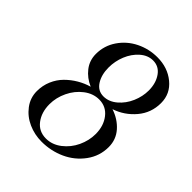

<svg xmlns="http://www.w3.org/2000/svg" viewBox="-197 -836 970 970"><g transform="rotate(45 288.0 -351.0)"><path d="M59.1 -157.2Q59.1 -197.3 74.2 -232.7Q89.4 -268.1 115 -293.7Q140.6 -319.3 171.4 -337.4Q202.1 -355.5 235.8 -365.2Q191.9 -384.3 164.6 -419.4Q137.2 -454.6 137.2 -501Q137.2 -560.1 170.2 -608.4Q203.1 -656.7 256.1 -682.9Q309.1 -709 369.1 -709Q442.9 -709 494.4 -666.7Q545.9 -624.5 545.9 -558.1Q545.9 -488.3 502 -436.3Q458 -384.3 394 -362.8Q447.3 -345.2 481.7 -306.4Q516.1 -267.6 516.1 -213.9Q516.1 -149.9 478.5 -98.4Q440.9 -46.9 382.1 -20Q323.2 6.8 256.8 6.8Q206.5 6.8 161.6 -13.2Q116.7 -33.2 87.9 -71.3Q59.1 -109.4 59.1 -157.2ZM150.9 -155.8Q150.9 -98.1 180.4 -59.1Q210 -20 261.2 -20Q305.2 -20 343.3 -49.3Q381.3 -78.6 402.1 -123Q422.9 -167.5 422.9 -213.9Q422.9 -272 392.3 -311Q361.8 -350.1 312 -350.1Q269 -350.1 231.4 -321.3Q193.8 -292.5 172.4 -247.6Q150.9 -202.6 150.9 -155.8ZM231 -498Q231 -446.3 253.4 -411.1Q275.9 -376 315.9 -376Q354.5 -376 387.7 -404.3Q420.9 -432.6 439 -474.6Q457 -516.6 457 -559.1Q457 -610.8 432.1 -646.5Q407.2 -682.1 365.2 -682.1Q328.1 -682.1 296.6 -654.3Q265.1 -626.5 248 -584.5Q231 -542.5 231 -498Z"/></g></svg>

Font: Dihjauti S
Style: Bold Italic
Weight: 700
Italic angle: -9°
Designer: T. Christopher White
Version: Version 3.0.0